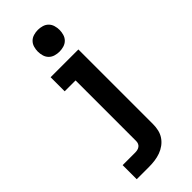

<svg xmlns="http://www.w3.org/2000/svg" viewBox="-305 -800 1061 1061"><g transform="rotate(-45 225.0 -270.0)"><path d="M59 215V105H157Q166 105 175 103Q184 101 191.5 95.5Q199 90 202.5 81.5Q206 73 206 63V-410H121V-520H338V63Q338 86 333 108Q328 130 315.5 148.5Q303 167 284.5 180.5Q266 194 245 201.5Q224 209 201.5 212Q179 215 157 215ZM256 -585Q239 -585 222 -590Q205 -595 193 -607Q181 -619 176 -636Q171 -653 171 -670Q171 -687 176 -704Q181 -721 193 -733Q205 -745 222 -750Q239 -755 256 -755Q273 -755 290 -750Q307 -745 319 -733Q331 -721 336 -704Q341 -687 341 -670Q341 -653 336 -636Q331 -619 319 -607Q307 -595 290 -590Q273 -585 256 -585Z"/></g></svg>

Font: Iosevka Etoile Extrabold
Style: Regular
Weight: 800
Designer: Belleve Invis
Foundry: Belleve Invis
Version: Version 22.1.2; ttfautohint (v1.8.4)